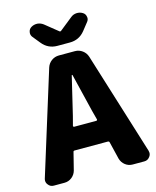

<svg xmlns="http://www.w3.org/2000/svg" viewBox="-138 -1054 934 1148"><g transform="rotate(-15 329.5 -480.5)"><path d="M458 -846.7Q421.9 -801.8 364.3 -801.8H287.1Q229.5 -801.8 193.4 -846.7L156.2 -892.6Q147.5 -903.3 147.5 -917Q147.5 -920.9 148.4 -924.8Q151.4 -942.4 167 -951.7Q182.6 -960.9 200.2 -960.9Q203.1 -960.9 205.1 -960.9Q225.6 -959 242.2 -946.3L322.3 -881.8Q324.2 -880.9 326.2 -880.9Q328.1 -880.9 330.1 -881.8L412.1 -947.3Q427.7 -960 448.2 -960.9Q450.2 -960.9 452.1 -960.9Q469.7 -960.9 485.4 -951.2Q500 -942.4 502.9 -924.8Q503.9 -920.9 503.9 -917Q503.9 -904.3 495.1 -893.6ZM252.9 -316.4Q252 -313.5 253.9 -311Q255.9 -308.6 258.8 -308.6H395.5Q398.4 -308.6 400.4 -311Q402.3 -313.5 401.4 -316.4L386.7 -372.1Q377 -411.1 357.4 -492.7Q337.9 -574.2 329.1 -609.4Q328.1 -611.3 326.2 -611.3Q324.2 -611.3 324.2 -609.4Q285.2 -443.4 267.6 -372.1ZM538.1 0Q512.7 0 492.7 -15.6Q472.7 -31.2 465.8 -55.7L439.5 -164.1Q437.5 -170.9 429.7 -170.9H224.6Q216.8 -170.9 215.8 -164.1L188.5 -55.7Q181.6 -31.2 161.6 -15.6Q141.6 0 116.2 0H49.8Q28.3 0 15.6 -17.6Q6.8 -28.3 6.8 -42Q6.8 -47.9 8.8 -54.7L206.1 -689.5Q213.9 -713.9 234.4 -729Q254.9 -744.1 281.2 -744.1H379.9Q405.3 -744.1 425.8 -729Q446.3 -713.9 454.1 -689.5L651.4 -54.7Q653.3 -47.9 653.3 -42Q653.3 -28.3 644.5 -17.6Q631.8 0 610.4 0Z"/></g></svg>

Font: Gen Jyuu Gothic Heavy
Style: Bold
Weight: 900
Designer: [Source Han Sans]
Ryoko NISHIZUKA  (kana & ideographs); Paul D. Hunt (Latin, Greek & Cyrillic); Wenlong ZHANG  (bopomofo
Version: Version 1.002.20150607